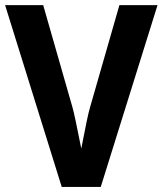

<svg xmlns="http://www.w3.org/2000/svg" viewBox="-20 -734 640 754"><path d="M222.4 0 0 -713.9H149.6L264.3 -313.6Q273 -284 299.2 -150.5Q324.4 -283.2 333.8 -313.2L448.9 -713.9H598.6L375.7 0Z"/></svg>

Font: Nokora
Style: Regular
Weight: 400
Designer: Danh Hong
Foundry: Danh Hong
Version: Version 9.000